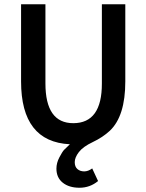

<svg xmlns="http://www.w3.org/2000/svg" viewBox="-20 -674 695 912"><path d="M248 127Q248 100.1 262 73.5Q275.9 46.9 284.4 37.8Q293 28.8 312 11.2Q80.1 0 80.1 -287.1V-653.8H195.8V-277.8Q195.8 -88.9 328.1 -88.9Q464.4 -88.9 463.9 -277.8V-653.8H575.2V-287.1Q575.2 -122.1 501.5 -52.7Q467.8 -21.5 420.9 0.7Q374 22.9 354.5 48.6Q335 74.2 335 96.2Q335 118.2 347.9 129.2Q360.8 140.1 379.9 140.1Q398.9 140.1 418 126L445.8 186Q407.2 217.8 357.7 217.8Q308.1 217.8 278.1 193.8Q248 169.9 248 127Z"/></svg>

Font: SourceSansPro-Semibold
Style: Regular
Weight: 600
Designer: Paul D. Hunt
Foundry: Adobe Systems Incorporated
Version: Version 2.020;PS 2.0;hotconv 1.0.86;makeotf.lib2.5.63406